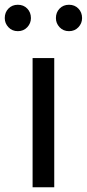

<svg xmlns="http://www.w3.org/2000/svg" viewBox="-45 -787 365 807"><path d="M183 0H92V-543H183ZM30 -656Q6 -656 -9.5 -672.5Q-25 -689 -25 -711Q-25 -735 -9.5 -751Q6 -767 30 -767Q54 -767 69.5 -751Q85 -735 85 -711Q85 -689 69.5 -672.5Q54 -656 30 -656ZM245 -656Q221 -656 205.5 -672.5Q190 -689 190 -711Q190 -735 205.5 -751Q221 -767 245 -767Q269 -767 284.5 -751Q300 -735 300 -711Q300 -689 284.5 -672.5Q269 -656 245 -656Z"/></svg>

Font: Source Han Sans & Saira Hybrid
Style: Regular
Weight: 400
Designer: Ryoko NISHIZUKA 西塚涼子 (kana & ideographs); Paul D. Hunt (Latin, Greek & Cyrillic); Wenlong ZHANG 张文龙 (bopomofo); Sandoll 
Foundry: Adobe Systems Incorporated
Version: Version 1.00;August 2, 2021;FontCreator 13.0.0.2675 64-bit